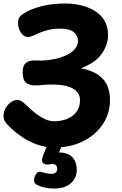

<svg xmlns="http://www.w3.org/2000/svg" viewBox="-21 -810 699 1100"><path d="M140.8 -597.9Q110.9 -597.7 91.9 -634.9Q83 -653.9 82.4 -677.5Q81.9 -701.1 92.8 -714.8Q102.9 -727 135.2 -744.5Q167.6 -762 222.8 -775.9Q278.1 -789.8 357.1 -789.8Q397.7 -789.8 439.8 -780.4Q481.9 -771 518 -750.2Q554.1 -729.4 576.1 -694.4Q598 -659.3 598 -608.2Q598 -554.9 562.6 -502.8Q527.1 -450.7 443 -419.1Q510.3 -405 546.3 -377.7Q582.3 -350.4 595.8 -314.1Q609.2 -277.8 609.2 -237.9Q609.2 -159.9 567.9 -98.2Q526.6 -36.4 454.9 -0.7Q383.3 35 292.7 35Q237.2 35 190 17.5Q142.8 0 105.9 -25Q69 -50 44.9 -73.1Q20.8 -96.2 12.1 -106.7Q-0.6 -123.1 -0.9 -145.8Q-1.2 -168.6 10.8 -190.1Q25.6 -214.2 43.3 -225.6Q61 -237 74.9 -237Q90.6 -237 101.7 -230.5Q112.8 -224 122.6 -214.2Q134 -203.6 151.6 -187.2Q169.2 -170.8 191.7 -154.1Q214.1 -137.4 239.4 -126.4Q264.7 -115.3 290.2 -115.3Q330.7 -115.3 364.3 -129.3Q398 -143.2 417.7 -170.3Q437.4 -197.3 437.4 -236.4Q437.4 -279.3 396.6 -302.6Q355.7 -325.8 277.6 -325.8Q258.6 -325.8 242.4 -324.7Q226.2 -323.6 211.9 -322.1Q197.6 -320.6 182.3 -320.6Q146.8 -320.6 127.8 -335.9Q108.9 -351.2 108.9 -398.4Q108.9 -432.8 126.1 -448.2Q143.2 -463.7 171.3 -463.7Q192.7 -463.7 201.3 -463.3Q210 -462.9 219 -462.9Q259.1 -464.7 296.1 -472.6Q333 -480.6 362.3 -495.2Q391.7 -509.8 408.7 -530.1Q425.7 -550.4 425.7 -576.2Q425.7 -605 402.4 -625.4Q379.1 -645.9 324.2 -645.9Q286.4 -645.9 256.9 -638.7Q227.4 -631.6 205.2 -621.9Q183 -612.2 167.3 -605.1Q151.7 -597.9 140.8 -597.9ZM288.7 270.2Q264.4 270.2 237.9 264.9Q211.4 259.7 189.9 248.4Q177.6 241.7 174.8 231Q172.1 220.3 176.1 207.3Q180.1 193.3 189.2 182Q198.3 170.7 217.1 175.7Q226.1 178.1 242.3 182Q258.4 185.9 272.4 185.9Q290 185.9 298.3 178.2Q306.7 170.6 306.7 157.6Q306.7 139.6 294.4 133.2Q282.1 126.9 263.8 131.6Q250.8 134.8 239.4 131.7Q228 128.6 223 121.6Q219 113.6 220 102.6Q221 91.7 227 77.7L255.9 7.8H341.1L306.8 87.1L273.9 69.1Q323.7 58.6 355.7 68.4Q387.7 78.2 403.2 102.8Q418.8 127.4 418.8 162.2Q418.8 209.9 384.6 240.1Q350.3 270.2 288.7 270.2Z"/></svg>

Font: Playpen Sans
Style: Regular
Weight: 400
Designer: Laura Meseguer, Veronika Burian, José Scaglione, Kostas Bartsokas, Vera Evstafieva, Tom Grace, Yorlmar Campos
Foundry: TypeTogether
Version: Version 2.000